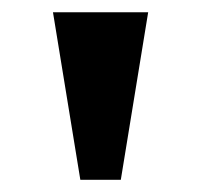

<svg xmlns="http://www.w3.org/2000/svg" viewBox="-20 -734 330 315"><path d="M66.9 -713.9H223.1L178.2 -439H111.8Z"/></svg>

Font: Droids
Style: b
Weight: 700
Foundry: Ascender Corporation
Version: Version 1.00 build 113